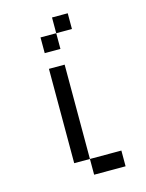

<svg xmlns="http://www.w3.org/2000/svg" viewBox="-124 -992 748 983"><g transform="rotate(-15 250.0 -500.5)"><path d="M166.7 -166.7V-666.7H250V-166.7ZM250 -916.7H333.3V-833.3H250ZM166.7 -750V-833.3H250V-750ZM250 -166.7H416.7V-83.3H250Z"/></g></svg>

Font: GalmuriMono11 Regular
Style: Regular
Weight: 400
Designer: Lee Minseo (quiple)
Version: Version 2.399;hotconv 1.1.1;makeotfexe 2.6.0 DEVELOPMENT